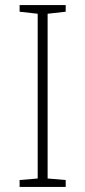

<svg xmlns="http://www.w3.org/2000/svg" viewBox="-20 -734 334 754"><path d="M238 0V-27L167 -33V-680L238 -688V-714H57V-688L128 -680V-33L57 -27V0Z"/></svg>

Font: Noto Sans Telugu ExtraLight
Style: Regular
Weight: 200
Designer: Jelle Bosma - Monotype Design Team
Foundry: Monotype Imaging Inc.
Version: Version 2.005